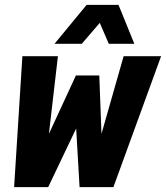

<svg xmlns="http://www.w3.org/2000/svg" viewBox="-20 -769 682 789"><path d="M38 0 72 -538H218L181 -219L292 -459H388L397 -219L488 -538H642L446 0H307L293 -241L178 0ZM204 -589 336 -749H467L532 -589H427L390 -675L316 -589Z"/></svg>

Font: Geist Mono ExtraBold
Style: Italic
Weight: 800
Italic angle: -12°
Monospace: yes
Designer: Basement.studio, Andrés Briganti, Mateo Zaragoza
Foundry: Basement.studio, Vercel, Andrés Briganti, Guido Ferreyra, Mateo Zaragoza
Version: Version 1.500; ttfautohint (v1.8.4.7-5d5b)